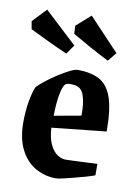

<svg xmlns="http://www.w3.org/2000/svg" viewBox="-90 -757 590 821"><g transform="rotate(10 205.0 -346.0)"><path d="M375 -32Q359 -26 334.5 -19Q310 -12 284.5 -5.5Q259 1 239 5.5Q219 10 211 10Q162 10 121 -13.5Q80 -37 56 -84.5Q32 -132 32 -202Q32 -251 39.5 -293.5Q47 -336 57 -358Q66 -369 88.5 -387Q111 -405 138 -422.5Q165 -440 188 -451.5Q211 -463 222 -463Q278 -463 315.5 -444Q353 -425 371.5 -373.5Q390 -322 390 -225L154 -200Q157 -153 171 -125.5Q185 -98 203 -87Q221 -76 236 -76Q239 -76 255 -76.5Q271 -77 293.5 -78Q316 -79 338 -80Q360 -81 375 -82ZM183 -394Q172 -388 164 -350.5Q156 -313 155 -252L272 -273Q273 -329 261 -362Q249 -395 217 -397Q210 -398 200.5 -398Q191 -398 183 -394ZM342 -524Q302 -544 258.5 -568Q215 -592 181 -612L179 -647L241 -702L373 -562ZM162 -523Q121 -541 76.5 -562Q32 -583 -2 -600L-8 -634L49 -694L190 -563Z"/></g></svg>

Font: Grenze Gotisch SemiBold
Style: Regular
Weight: 600
Designer: Renata Polastri
Foundry: Omnibus-Type
Version: Version 1.001